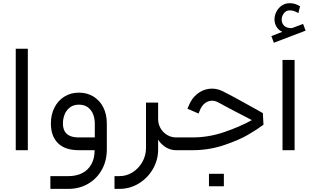

<svg xmlns="http://www.w3.org/2000/svg" viewBox="-20 -952 1968 1217"><path d="M79.8 0H156.4V-643.2H79.8Z M479.8 -80.9Q444.4 -80.9 422 -91.4Q399.6 -101.8 389.2 -121.5Q378.9 -141.1 378.9 -169.4Q378.9 -201.1 390.2 -228Q401.5 -254.8 424 -271.7Q446.6 -288.6 479.8 -288.6Q516.2 -288.6 538.7 -270.6Q561.2 -252.6 571 -225.7Q580.9 -198.9 580.9 -169.4V-80.9ZM657.1 -169.4Q657.1 -227.2 634.7 -271.5Q612.3 -315.7 572.1 -340.2Q531.9 -364.8 479.8 -364.8Q428.7 -364.8 388.3 -339.8Q347.9 -314.8 325.2 -270.2Q302.5 -225.7 302.5 -169.4Q302.5 -89.6 347.1 -44.8Q391.6 0 479.8 0H579.7Q579.7 52.4 559.1 89.3Q538.5 126.3 501.1 145.3Q463.8 164.3 414.4 164.3H299.3V245.2H414.4Q481.4 245.2 536.7 213.9Q592.1 182.6 624.6 125.5Q657.1 68.5 657.1 -6Z M1096.4 0H1103.4V-80.9H1096.4Q1065.8 -80.9 1039.5 -96.5Q1013.2 -112 997.7 -138.8Q982.3 -165.7 982.3 -197V-301.8H905.4V-13Q905.4 32.8 882.8 73.8Q860.1 114.7 821.5 139.5Q782.9 164.3 738 164.3H705.8V245.2H738Q803.8 245.2 860 210.8Q916.2 176.4 949.3 119Q982.3 61.6 982.3 -3.5V-66.7Q1001.9 -36 1031.7 -18Q1061.5 0 1096.4 0Z M1103.4 0H1200.5Q1304.2 0 1398.6 -31.6Q1493.1 -63.2 1552.8 -98.1Q1612.5 -133 1646.3 -158.9Q1649 -161.1 1650.1 -161.5L1646.1 -235Q1646.1 -235 1596 -263.2Q1546 -291.3 1489.4 -322.2Q1432.7 -353.2 1390.7 -374.2Q1349.7 -394.2 1307 -389.3Q1264.3 -384.3 1229.2 -356.1Q1194.2 -327.8 1175.6 -280.4L1168.1 -262.8L1238.5 -232.4L1246 -250Q1254.9 -275.6 1272.8 -292.4Q1290.6 -309.2 1313.8 -312.9Q1336.9 -316.5 1360.2 -304.5Q1366.6 -301 1377.5 -295.4Q1443.3 -259.2 1495.6 -232.7Q1552.8 -202.8 1576.5 -190.7Q1504.3 -150.4 1404.3 -115.7Q1304.2 -80.9 1200.5 -80.9H1103.4Q1085.6 -72.1 1078.8 -56.3Q1072.1 -40.5 1078.8 -24.7Q1085.6 -8.9 1103.4 0ZM1399 228.5Q1399 204.2 1399 188.9Q1399 173.2 1399 149.8Q1376.9 149.8 1363.2 149.8Q1349.5 149.8 1334.7 149.8Q1323 149.8 1304.5 149.8Q1304.5 173.2 1304.5 188.9Q1304.5 204.2 1304.5 228.5Q1304.5 228.5 1322.1 228.5Q1339.6 228.5 1368.4 228.5Q1368.4 228.5 1399 228.5Z M1770.7 0H1847.3V-572.2H1770.7ZM1716 -681.1 1917.3 -757.8 1901 -800.3 1831.3 -774Q1798.6 -772.5 1781.8 -788.2Q1765 -803.9 1765.5 -828.9Q1765.5 -849.8 1779.5 -868Q1793.4 -886.2 1816 -886.2Q1830.2 -886.4 1841.9 -882.5Q1853.5 -878.6 1867 -871.5Q1868.1 -870.9 1869.2 -870.2Q1870.6 -869.5 1871.5 -869L1881.8 -912.3Q1867 -921.4 1851.5 -926.6Q1836.1 -931.8 1816 -931.8Q1787.9 -931.8 1766.1 -916.8Q1744.3 -901.8 1732.1 -878.1Q1719.9 -854.4 1719.9 -828.9Q1719.9 -802.4 1733.6 -780.8Q1747.2 -759.2 1769.8 -750.3L1700.1 -723.3Z"/></svg>

Font: Arad-VF Thin Dots1
Style: Regular
Weight: 100
Designer: Mohammad Darvishi
Version: Version 1.000;August 30, 2024;FontCreator 15.0.0.2992 64-bit